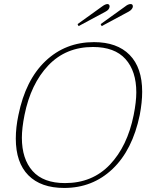

<svg xmlns="http://www.w3.org/2000/svg" viewBox="-20 -918 722 948"><path d="M363 -799 484 -886Q500 -898 511 -898Q516 -898 519 -894Q522 -890 521 -884Q519 -870 502 -861L368 -789ZM477 -799 598 -886Q604 -891 611 -894.5Q618 -898 625 -898Q636 -898 636 -886Q636 -880 630.5 -873Q625 -866 616 -861L482 -789ZM58 -234Q58 -289 71 -350Q106 -523 204.5 -616.5Q303 -710 444 -710Q558 -710 620 -647Q682 -584 682 -465Q682 -413 670 -350Q634 -177 535.5 -83.5Q437 10 297 10Q182 10 120 -52.5Q58 -115 58 -234ZM640 -350Q653 -415 653 -462Q653 -567 599.5 -626.5Q546 -686 439 -686Q305 -686 218.5 -595Q132 -504 101 -350Q88 -285 88 -238Q88 -133 141 -73.5Q194 -14 301 -14Q436 -14 522.5 -105Q609 -196 640 -350Z"/></svg>

Font: Taviraj Thin
Style: Italic
Weight: 250
Italic angle: -12°
Designer: Katatrad Team
Foundry: CadsonDemak
Version: Version 1.001